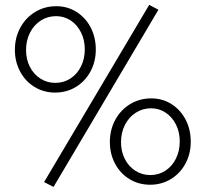

<svg xmlns="http://www.w3.org/2000/svg" viewBox="-20 -734 824 774"><path d="M157.7 0 581.5 -714.4 618.7 -694.8 195.8 19.5ZM40 -533.2Q40 -582.5 62 -622.8Q84 -663.1 122.1 -686Q160.2 -709 207 -709Q252 -709 288.3 -686Q324.7 -663.1 345.5 -623.3Q366.2 -583.5 366.2 -534.2Q366.2 -485.4 344.7 -445.8Q323.2 -406.2 285.9 -383.5Q248.5 -360.8 202.1 -360.8Q156.7 -360.8 119.6 -383.3Q82.5 -405.8 61.3 -445.3Q40 -484.9 40 -533.2ZM321.8 -535.2Q321.8 -572.8 306.6 -603.3Q291.5 -633.8 265.1 -651.4Q238.8 -668.9 206.1 -668.9Q171.9 -668.9 144.3 -651.1Q116.7 -633.3 100.8 -602.1Q85 -570.8 85 -532.2Q85 -495.1 100.3 -464.8Q115.7 -434.6 142.8 -417.2Q169.9 -399.9 203.1 -399.9Q236.8 -399.9 263.9 -417.5Q291 -435.1 306.4 -466.1Q321.8 -497.1 321.8 -535.2ZM422.9 -161.6Q422.9 -210.9 444.8 -251.2Q466.8 -291.5 504.9 -314.5Q543 -337.4 589.8 -337.4Q634.8 -337.4 671.1 -314.5Q707.5 -291.5 728.3 -251.7Q749 -211.9 749 -162.6Q749 -113.8 727.5 -74.2Q706.1 -34.7 668.7 -12Q631.3 10.7 585 10.7Q539.6 10.7 502.4 -11.7Q465.3 -34.2 444.1 -73.7Q422.9 -113.3 422.9 -161.6ZM704.6 -163.6Q704.6 -201.2 689.5 -231.7Q674.3 -262.2 647.9 -279.8Q621.6 -297.4 588.9 -297.4Q554.7 -297.4 527.1 -279.5Q499.5 -261.7 483.6 -230.5Q467.8 -199.2 467.8 -160.6Q467.8 -123.5 483.2 -93.3Q498.5 -63 525.6 -45.7Q552.7 -28.3 585.9 -28.3Q619.6 -28.3 646.7 -45.9Q673.8 -63.5 689.2 -94.5Q704.6 -125.5 704.6 -163.6Z"/></svg>

Font: Selawik Light
Style: Regular
Weight: 300
Designer: Aaron Bell
Foundry: Microsoft Corporation
Version: Version 1.01